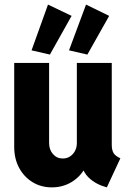

<svg xmlns="http://www.w3.org/2000/svg" viewBox="-20 -810 564 838"><path d="M206.5 7.8Q159.2 7.8 122.1 -14.9Q85 -37.6 63.5 -77.4Q42 -117.2 42 -168.9V-535.2H194.3V-186Q194.3 -156.7 211.2 -137.5Q228 -118.2 253.9 -118.2Q272 -118.2 285.6 -127.2Q299.3 -136.2 307.4 -151.4Q315.4 -166.5 315.4 -185.1V-535.2H467.8V-178.2Q467.8 -154.8 475.8 -141.8Q483.9 -128.9 505.4 -119.1L446.3 7.8Q398.9 -4.9 368.9 -33.2Q338.9 -61.5 337.4 -97.7L366.7 -64.9H312.5L361.8 -103.5Q346.2 -53.7 303.7 -22.9Q261.2 7.8 206.5 7.8ZM361.3 -571.8 281.2 -590.3 355.5 -790 456.5 -740.7ZM197.8 -571.8 117.7 -590.3 189.5 -790 292.5 -740.7Z"/></svg>

Font: Reddit Sans Condensed ExtraBold
Style: Regular
Weight: 800
Designer: Stephen Hutchings
Foundry: Reddit
Version: Version 1.014